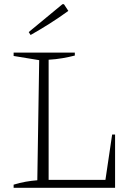

<svg xmlns="http://www.w3.org/2000/svg" viewBox="-20 -896 625 916"><path d="M515 -254H529V0H45V-15Q74 -24 102.5 -29Q131 -34 158 -36L167 -609L45 -629V-645H337V-631Q310 -624 278.5 -618.5Q247 -613 212 -611V-38H483ZM126 -729 117 -743 278 -876H285L306 -844Q262 -812 217 -783.5Q172 -755 126 -729Z"/></svg>

Font: Piazzolla SC ExtraLight
Style: Regular
Weight: 200
Designer: Juan Pablo del Peral
Foundry: Huerta Tipografica
Version: Version 1.330